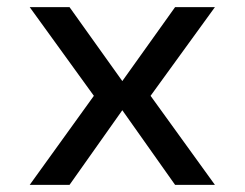

<svg xmlns="http://www.w3.org/2000/svg" viewBox="-20 -520 690 540"><path d="M63.5 0 244 -250.5 63.5 -500H175.5L324 -292L472.5 -500H584.5L403.5 -250.5L584.5 0H472.5L324 -210L175.5 0Z"/></svg>

Font: Trispace
Style: Regular
Weight: 400
Designer: Tyler Finck
Foundry: Etcetera Type Company
Version: Version 1.210; ttfautohint (v1.8.3)